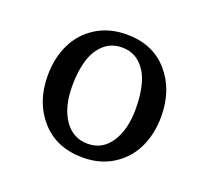

<svg xmlns="http://www.w3.org/2000/svg" viewBox="-89 -860 753 691"><g transform="rotate(20 287.5 -514.5)"><path d="M287.6 -700.2Q246.6 -700.2 218.5 -674.6Q190.4 -648.9 178 -606.9Q165.5 -564.9 165.5 -509.3Q165.5 -428.7 198.5 -380.4Q231.4 -332 288.6 -332Q344.7 -332 376.7 -380.9Q408.7 -429.7 408.7 -509.3Q408.7 -565.4 396.7 -606.9Q384.8 -648.4 356.9 -674.3Q329.1 -700.2 287.6 -700.2ZM288.6 -279.3Q188 -279.3 128.9 -345.7Q69.8 -412.1 69.8 -514.2Q69.8 -581.1 95.2 -634Q120.6 -687 170.7 -718.5Q220.7 -750 287.6 -750Q387.7 -750 446 -683.3Q504.4 -616.7 504.4 -514.2Q504.4 -447.8 479.2 -395Q454.1 -342.3 404.5 -310.8Q355 -279.3 288.6 -279.3Z"/></g></svg>

Font: Trocchi
Style: Regular
Weight: 400
Designer: vernon adams
Version: Version 1.0; ttfautohint (v0.8) -l 6 -r 50 -G 100